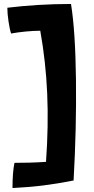

<svg xmlns="http://www.w3.org/2000/svg" viewBox="-20 -824 475 968"><path d="M338 -804Q360 -668 363 -423Q366 -178 351 86Q270 102 198 111Q126 120 43 124Q43 85 45.5 52.5Q48 20 53 -3Q89 -3 128 -4Q167 -5 212 -8Q225 -190 218 -351.5Q211 -513 183 -669Q149 -669 108.5 -665Q68 -661 36 -655Q29 -675 23 -715.5Q17 -756 17 -785Q91 -794 172.5 -799Q254 -804 338 -804Z"/></svg>

Font: Atma
Style: Bold
Weight: 700
Designer: Gregori Vincens, Jeremie Hornus, Riccardo Olocco, Yoann Minet.
Foundry: black foundry
Version: Version 1.102;PS 1.100;hotconv 1.0.86;makeotf.lib2.5.63406